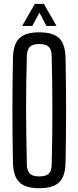

<svg xmlns="http://www.w3.org/2000/svg" viewBox="-20 -976 410 1003"><path d="M185.2 7.2Q112.6 7.2 80.8 -24.2Q49 -55.6 47.7 -127.8Q46.3 -197.9 45.6 -265.4Q44.9 -332.9 44.9 -399.9Q44.9 -466.9 45.6 -534.4Q46.3 -601.9 47.7 -672Q49 -744.5 80.8 -775.9Q112.6 -807.2 185.2 -807.2Q257.9 -807.2 289.7 -775.9Q321.4 -744.5 322.5 -672Q323.7 -601.7 324.5 -534Q325.3 -466.3 325.3 -399.6Q325.3 -332.8 324.5 -265.3Q323.7 -197.9 322.5 -127.8Q321.4 -55.6 289.7 -24.2Q257.9 7.2 185.2 7.2ZM185.2 -54.4Q219.5 -54.4 234.5 -68.6Q249.5 -82.9 250 -116.5Q252.1 -188.6 252.9 -259.9Q253.7 -331.2 253.7 -402.1Q253.7 -472.9 252.7 -543.3Q251.7 -613.6 250 -683.3Q249.5 -717.2 234.4 -731.6Q219.3 -746 185.2 -746Q151.5 -746 136.4 -731.6Q121.2 -717.2 120.2 -683.3Q118.2 -613.6 117.2 -543.3Q116.1 -472.9 116.3 -402.1Q116.5 -331.2 117.6 -259.9Q118.6 -188.6 120.2 -116.5Q121.2 -82.9 136.4 -68.6Q151.5 -54.4 185.2 -54.4ZM96 -840.6 162.1 -955.8H209.1L275.2 -840.6H222.5L186 -909.7L148.7 -840.6Z"/></svg>

Font: Big Shoulders Display SC Thin
Style: Regular
Weight: 100
Designer: Patric King
Foundry: XO Type Co
Version: Version 2.002